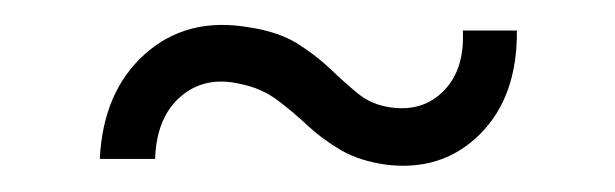

<svg xmlns="http://www.w3.org/2000/svg" viewBox="-20 -478 484 151"><path d="M283.5 -348.5Q262.5 -351.5 248 -360Q233.5 -368.5 222 -379.2Q210.5 -390 198.2 -399.2Q186 -408.5 169 -412Q141 -418.5 122 -402Q103 -385.5 102 -353H58.5Q61 -406 94 -435.5Q127 -465 176 -456.5Q199 -453 213.8 -443.8Q228.5 -434.5 239.8 -423.8Q251 -413 261.8 -404.2Q272.5 -395.5 287.5 -393.5Q313 -390 329.2 -406.8Q345.5 -423.5 344 -454H386.5Q387 -402 357.5 -372.5Q328 -343 283.5 -348.5Z"/></svg>

Font: Big Shoulders Stencil Text ExtraLight
Style: Regular
Weight: 250
Version: Version 2.001